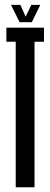

<svg xmlns="http://www.w3.org/2000/svg" viewBox="-20 -792 213 812"><path d="M46.5 0H126V-615.5H166V-675H7V-615.5H46.5ZM63 -698H114.5L150.5 -771.5H112.5L88.5 -721.5L66 -771.5H26.5Z"/></svg>

Font: Anybody UltraCondensed
Style: Regular
Weight: 400
Width: 1
Version: Version 1.113;gftools[0.9.25]